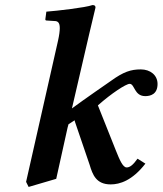

<svg xmlns="http://www.w3.org/2000/svg" viewBox="-20 -718 642 758"><path d="M332 -583 357 -688C357 -695 354 -698 345 -698C318 -688 204 -675 163 -672L159 -642C159 -639 160 -637 164 -637L195 -635C208 -635 216 -629 216 -607C216 -596 213.9 -578.8 209 -557L83 0L93 20L202 -12L247 -215L250.5 -227.5L274.5 -243L276 -237L334 -67C345.6 -28.3 359.7 10 417 10C453 10 502 -5 554 -72L523 -91.5C504.5 -65.5 492 -57 480 -57C465 -57 452.6 -85.9 437 -125L366.5 -302C419.5 -349 477.3 -387 492 -387C512 -387 509.5 -338.5 553.5 -338.5C573.5 -338.5 602 -345.5 602 -386.5C602 -421.5 573 -444 536 -444C497 -444 468 -435 417 -398C417 -398 304 -320 264 -290Z"/></svg>

Font: Linux Libertine O
Style: Bold Italic
Weight: 700
Italic angle: -11.5°
Designer: Philipp H. Poll
Foundry: Philipp H. Poll
Version: Version 4.1.0